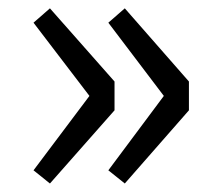

<svg xmlns="http://www.w3.org/2000/svg" viewBox="-20 -510 519 456"><path d="M98.6 -74.2 59.6 -105.5 192.4 -282.2 59.6 -456.1 98.6 -490.2 252 -316.4V-248ZM276.4 -74.2 237.3 -105.5 369.1 -282.2 237.3 -456.1 276.4 -490.2 428.7 -316.4V-248Z"/></svg>

Font: GenYoGothic TW TTF Regular
Style: Regular
Weight: 400
Version: Version 1.300